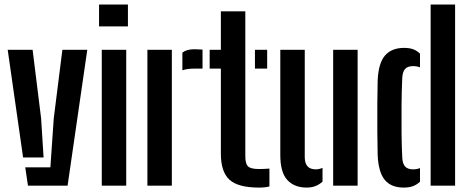

<svg xmlns="http://www.w3.org/2000/svg" viewBox="-20 -820 2078 848"><path d="M14 -600H124L161.5 -298L172.5 -124.5H82ZM91.5 -81H202.5L217.5 -298L255.5 -600H365.5L278.5 0H103.5Z M417.5 -703.5V-800H545V-703.5ZM429.5 0V-600H537.5V0Z M785.5 -509.5V-587.5Q804 -602.5 837.5 -602.5Q848 -602.5 858.2 -601.8Q868.5 -601 874.5 -601V-517H838.5Q806.5 -517 785.5 -509.5ZM631 0V-600H739V0Z M906 -517V-600H955.5V-770H1063.5V-129.5Q1063.5 -98 1074.8 -85.8Q1086 -73.5 1124.5 -73.5Q1137 -73.5 1147 -74Q1157 -74.5 1170 -75.5V3.5Q1151 8.5 1124 8.5Q1031.5 8.5 993.5 -26.2Q955.5 -61 955.5 -141.5V-517ZM1106 -517V-600H1160V-517Z M1218 -135.5V-600H1326V-126.5Q1326 -72 1374.5 -72Q1389 -72 1404.5 -78.5V-18Q1376.5 8.5 1334.5 8.5Q1280 8.5 1249 -25Q1218 -58.5 1218 -135.5ZM1451.5 0V-600H1559.5V0Z M1882 0V-800H1990V0ZM1648 -135.5Q1647 -180 1646.5 -238.8Q1646 -297.5 1646.5 -357.2Q1647 -417 1648 -464.5Q1651.5 -542 1680.8 -575.2Q1710 -608.5 1764.5 -608.5Q1789.5 -608.5 1806 -602Q1822.5 -595.5 1835 -583V-522.5Q1820.5 -528 1805 -528Q1780 -528 1768.8 -515Q1757.5 -502 1756.5 -473.5Q1754 -417.5 1753.5 -356Q1753 -294.5 1753.5 -235.2Q1754 -176 1756.5 -126.5Q1757.5 -98 1768.8 -85Q1780 -72 1805 -72Q1820.5 -72 1835 -77.5V-17.5Q1822 -5 1805 1.8Q1788 8.5 1763 8.5Q1708 8.5 1679.8 -25Q1651.5 -58.5 1648 -135.5Z"/></svg>

Font: Big Shoulders Stencil Display
Style: Bold
Weight: 700
Designer: Patric King
Foundry: XO Type Co
Version: Version 1.000